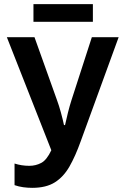

<svg xmlns="http://www.w3.org/2000/svg" viewBox="-20 -893 603 924"><path d="M135 11Q113 11 91.5 8Q70 5 50 -2V-106Q84 -95 121 -95Q152 -95 178.5 -109Q205 -123 227 -170L13 -714H146L254 -412Q264 -385 273 -352Q282 -319 288 -291H293Q299 -319 307 -351Q315 -383 324 -411L422 -714H551L368 -212Q343 -142 314.5 -92Q286 -42 244 -15.5Q202 11 135 11ZM141 -788V-873H427V-788Z"/></svg>

Font: Noto Sans Mono SemiCondensed SemiBold
Style: Regular
Weight: 600
Width: 4
Designer: Monotype Design Team
Foundry: Monotype Imaging Inc.
Version: Version 2.014; ttfautohint (v1.8.4.7-5d5b)